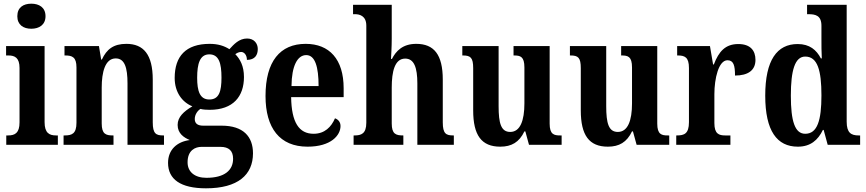

<svg xmlns="http://www.w3.org/2000/svg" viewBox="-20 -786 4702 1042"><path d="M150 -630C192 -630 227 -651 227 -698C227 -746 192 -766 150 -766C107 -766 74 -746 74 -698C74 -651 107 -630 150 -630ZM14 0H294V-51H284C248 -51 222 -64 222 -123V-536H13V-485H26C61 -485 86 -472 86 -417V-122C86 -64 61 -51 24 -51H14Z M325 0H596V-51H592C554 -51 532 -59 532 -116V-311C532 -393 550 -469 608 -469C657 -469 672 -418 672 -333V0H870V-51H866C827 -51 809 -60 809 -122V-354C809 -490 759 -548 666 -548C596 -548 559 -519 533 -463H529L517 -536H330V-485H334C372 -485 395 -476 395 -420V-120C395 -60 370 -51 331 -51H325Z M1098 236C1271 236 1353 163 1353 46C1353 -45 1300 -104 1183 -104H1083C1055 -104 1037 -114 1037 -140C1037 -165 1053 -186 1068 -195C1079 -191 1105 -190 1118 -190C1246 -190 1304 -263 1304 -368C1304 -428 1283 -465 1257 -492C1266 -498 1275 -504 1289 -504C1304 -504 1320 -489 1320 -461C1364 -461 1379 -488 1379 -520C1379 -550 1359 -577 1321 -577C1277 -577 1249 -545 1225 -519C1197 -537 1163 -548 1118 -548C988 -548 928 -480 928 -363C928 -285 969 -231 1024 -209C977 -181 944 -151 944 -108C944 -62 978 -39 1010 -26C941 -17 892 26 892 98C892 187 960 236 1098 236ZM1116 -246C1065 -246 1050 -291 1050 -364C1050 -441 1065 -491 1116 -491C1168 -491 1182 -443 1182 -365C1182 -290 1169 -246 1116 -246ZM1100 179C1037 179 998 147 998 95C998 29 1040 11 1074 11H1176C1222 11 1245 32 1245 76C1245 137 1200 179 1100 179Z M1649 10C1777 10 1828 -52 1828 -102C1828 -124 1815 -138 1798 -144C1778 -97 1742 -60 1682 -60C1603 -60 1562 -121 1560 -259H1845V-307C1845 -465 1767 -548 1639 -548C1500 -548 1421 -453 1421 -265C1421 -91 1498 10 1649 10ZM1709 -319H1562C1563 -428 1594 -487 1642 -487C1690 -487 1709 -423 1709 -319Z M1899 0H2169V-51H2167C2128 -51 2106 -59 2106 -116V-311C2106 -397 2122 -468 2179 -468C2228 -468 2245 -418 2245 -333V0H2443V-51H2440C2401 -51 2383 -60 2383 -122V-354C2383 -490 2335 -548 2239 -548C2165 -548 2129 -509 2107 -466H2102C2103 -485 2106 -532 2106 -576V-760H1896V-709H1907C1930 -709 1968 -701 1968 -647V-120C1968 -60 1940 -51 1904 -51H1899Z M2695 10C2756 10 2798 -14 2826 -73H2831L2851 0H3028V-51H3020C2987 -51 2963 -56 2963 -115V-536H2767V-485H2770C2804 -485 2826 -479 2826 -420V-225C2826 -131 2803 -70 2749 -70C2699 -70 2686 -117 2686 -210V-536H2489V-485H2492C2534 -485 2548 -473 2548 -416V-187C2548 -52 2593 10 2695 10Z M3279 10C3340 10 3382 -14 3410 -73H3415L3435 0H3612V-51H3604C3571 -51 3547 -56 3547 -115V-536H3351V-485H3354C3388 -485 3410 -479 3410 -420V-225C3410 -131 3387 -70 3333 -70C3283 -70 3270 -117 3270 -210V-536H3073V-485H3076C3118 -485 3132 -473 3132 -416V-187C3132 -52 3177 10 3279 10Z M3650 0H3944V-51H3916C3882 -51 3857 -59 3857 -118V-275C3857 -360 3880 -459 3928 -459C3961 -459 3969 -431 3969 -376C4039 -376 4080 -404 4080 -461C4080 -512 4052 -547 3987 -547C3917 -547 3881 -507 3854 -436H3850L3833 -536H3655V-485H3658C3696 -485 3719 -476 3719 -417V-123C3719 -60 3693 -51 3654 -51H3650Z M4310 10C4378 10 4419 -25 4446 -81H4450L4472 0H4648V-51H4640C4599 -51 4575 -65 4575 -126V-760H4360V-709H4367C4406 -709 4438 -702 4438 -646V-580C4438 -542 4438 -500 4440 -469H4435C4411 -515 4374 -547 4309 -547C4197 -547 4133 -460 4133 -267C4133 -75 4197 10 4310 10ZM4350 -60C4294 -60 4272 -128 4272 -267C4272 -404 4294 -479 4350 -479C4417 -479 4438 -404 4438 -268C4438 -133 4416 -60 4350 -60Z"/></svg>

Font: Noto Serif Ethiopic Condensed
Style: Bold
Weight: 700
Width: 3
Designer: Monotype Design Team
Foundry: Monotype Imaging Inc.
Version: Version 2.102